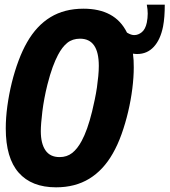

<svg xmlns="http://www.w3.org/2000/svg" viewBox="-20 -779 718 813"><path d="M677.7 -759.3Q677.7 -732.4 676 -709.7Q674.3 -687 670.4 -666.5Q659.2 -610.8 631.1 -580.6Q603 -550.3 561 -550.3Q551.8 -550.3 543 -551.8Q544.9 -538.1 545.7 -523.7Q546.4 -509.3 546.4 -493.7Q546.4 -452.1 540.3 -403.6Q534.2 -355 522.7 -306.2Q511.2 -257.3 494.9 -211.4Q478.5 -165.5 457.5 -128.9Q417.5 -58.6 357.9 -22.2Q298.3 14.2 217.3 14.2Q113.8 14.2 59.1 -47.9Q4.4 -109.9 4.4 -235.4Q4.4 -280.3 11.2 -330.3Q18.1 -380.4 30 -429Q42 -477.5 58.6 -522Q75.2 -566.4 94.7 -600.1Q134.8 -670.4 193.8 -706.3Q252.9 -742.2 333.5 -742.2Q399.9 -742.2 446 -717.3Q492.2 -692.4 517.6 -641.1L520 -639.6Q535.6 -630.4 548.3 -630.4Q565.4 -630.4 580.6 -642.8Q595.7 -655.3 601.6 -683.1Q603.5 -691.9 604.5 -702.4Q605.5 -712.9 605.5 -721.7Q605.5 -738.3 601.6 -759.3ZM370.1 -307.6Q376 -332 381.3 -357.7Q386.7 -383.3 390.4 -408.4Q394 -433.6 396.2 -457Q398.4 -480.5 398.4 -500Q398.4 -615.2 318.8 -615.2Q287.1 -615.2 265.1 -597.7Q243.2 -580.1 225.6 -546.4Q214.4 -525.4 203.1 -494.9Q191.9 -464.4 180.7 -420.4Q173.3 -391.1 168 -362.3Q162.6 -333.5 159.4 -307.4Q156.2 -281.2 154.5 -259.8Q152.8 -238.3 152.8 -223.6Q152.8 -171.4 172.4 -142.6Q191.9 -113.8 232.4 -113.8Q263.2 -113.8 285.4 -131.1Q307.6 -148.4 325.7 -182.1Q337.9 -204.6 348.9 -235.4Q359.9 -266.1 370.1 -307.6Z"/></svg>

Font: Hack
Style: Bold Italic
Weight: 700
Italic angle: -11°
Monospace: yes
Designer: Christopher Simpkins
Foundry: Christopher Simpkins
Version: Version 2.017; ttfautohint (v1.4.1) -l 4 -r 80 -G 350 -x 0 -